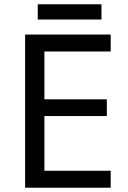

<svg xmlns="http://www.w3.org/2000/svg" viewBox="-20 -875 596 895"><path d="M496 0H97V-714H496V-635H187V-412H478V-334H187V-79H496ZM453 -855V-784H156V-855Z"/></svg>

Font: Noto Sans Limbu
Style: Regular
Weight: 400
Designer: Monotype Design Team
Foundry: Monotype Imaging Inc.
Version: Version 2.004; ttfautohint (v1.8.4.7-5d5b)